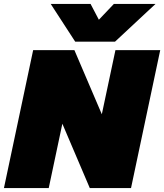

<svg xmlns="http://www.w3.org/2000/svg" viewBox="-39 -953 832 973"><path d="M218 -933H420L462 -853L538 -933H749L544 -742H342ZM129 -699H338L477 -374L546 -699H773L625 0H416L277 -326L208 0H-19Z"/></svg>

Font: Prompt Black
Style: Italic
Weight: 900
Italic angle: -12°
Designer: Katatrad Team
Foundry: CadsonDemak
Version: Version 1.001